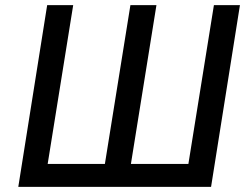

<svg xmlns="http://www.w3.org/2000/svg" viewBox="-20 -725 969 745"><path d="M51 0 163 -705H264L165 -89H387L486 -705H587L488 -89H711L810 -705H911L799 0Z"/></svg>

Font: Nunito Sans 7pt Condensed SemiBold
Style: Italic
Weight: 600
Width: 3
Italic angle: -9°
Designer: Vernon Adams
Foundry: Vernon Adams
Version: Version 3.101;gftools[0.9.27]